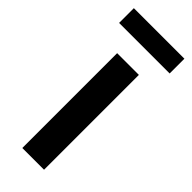

<svg xmlns="http://www.w3.org/2000/svg" viewBox="-230 -714 741 741"><g transform="rotate(45 141.0 -343.0)"><path d="M3.9 -686H279.8V-605.5H3.9ZM81.1 -517.6H199.7V0H81.1Z"/></g></svg>

Font: Proza Libre
Style: Medium
Weight: 500
Designer: Jasper de Waard
Foundry: Jasper de Waard
Version: Version 1.000; ttfautohint (v1.4.1.8-43bc)